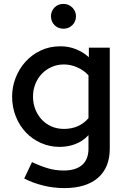

<svg xmlns="http://www.w3.org/2000/svg" viewBox="-20 -748 647 983"><path d="M42 0ZM285 4Q235 4 190.5 -15.5Q146 -35 113 -69.5Q80 -104 61 -151.5Q42 -199 42 -254Q42 -303 60 -349.5Q78 -396 110.5 -432Q143 -468 188.5 -489.5Q234 -511 290 -511Q331 -511 368 -496.5Q405 -482 435 -455V-504H542V13Q542 110 481.5 162.5Q421 215 309 215Q254 215 201.5 202Q149 189 104 166Q114 144 124 123.5Q134 103 144 82Q189 103 226.5 114Q264 125 306 125Q368 125 400.5 96.5Q433 68 433 13V-56Q404 -25 366 -10.5Q328 4 285 4ZM149 -254Q149 -218 161 -188Q173 -158 194 -135.5Q215 -113 244 -100.5Q273 -88 307 -88Q386 -88 433 -143V-362Q410 -388 376 -403Q342 -418 307 -418Q273 -418 244 -405Q215 -392 194 -370Q173 -348 161 -318Q149 -288 149 -254ZM305 -601Q278 -601 259.5 -619Q241 -637 241 -665Q241 -691 259 -709.5Q277 -728 305 -728Q331 -728 350 -709.5Q369 -691 369 -665Q369 -638 350.5 -619.5Q332 -601 305 -601Z"/></svg>

Font: Rosa Sans Medium
Style: Regular
Weight: 500
Designer: Pentagram / MCKL
Foundry: Pentagram / MCKL
Version: Version 1.005;September 16, 2019;FontCreator 11.5.0.2425 64-